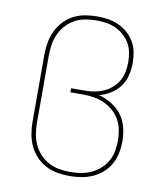

<svg xmlns="http://www.w3.org/2000/svg" viewBox="-84 -813 768 890"><g transform="rotate(10 300.0 -367.5)"><path d="M303 8Q274 8 245.5 3Q217 -2 191 -15.5Q165 -29 145 -50.5Q125 -72 113 -98Q101 -124 96 -152.5Q91 -181 91 -210V-525Q91 -554 96 -582.5Q101 -611 113 -637Q125 -663 145 -684.5Q165 -706 190.5 -719.5Q216 -733 245 -738Q274 -743 302 -743Q328 -743 353.5 -739Q379 -735 402.5 -724.5Q426 -714 445.5 -697Q465 -680 478 -658Q491 -636 496 -610.5Q501 -585 501 -559Q501 -529 494 -500Q487 -471 469.5 -447.5Q452 -424 426.5 -408Q401 -392 373 -385Q404 -377 433 -359.5Q462 -342 481.5 -316Q501 -290 509 -257.5Q517 -225 517 -193Q517 -165 511.5 -137.5Q506 -110 492.5 -85.5Q479 -61 458 -42.5Q437 -24 411.5 -12.5Q386 -1 358.5 3.5Q331 8 303 8ZM303 -11Q328 -11 353 -15Q378 -19 401 -29.5Q424 -40 443 -57Q462 -74 474.5 -96Q487 -118 491.5 -143Q496 -168 496 -193Q496 -218 491 -243.5Q486 -269 473.5 -291Q461 -313 441.5 -329.5Q422 -346 399 -356.5Q376 -367 350.5 -371Q325 -375 300 -375H240V-394H300Q323 -394 346 -397.5Q369 -401 390.5 -410Q412 -419 430 -434.5Q448 -450 459.5 -470Q471 -490 475.5 -513Q480 -536 480 -559Q480 -582 475.5 -605Q471 -628 459.5 -647.5Q448 -667 430.5 -682.5Q413 -698 392 -707.5Q371 -717 348 -720.5Q325 -724 302 -724Q276 -724 250 -719.5Q224 -715 201 -702.5Q178 -690 160 -670.5Q142 -651 131 -627Q120 -603 116 -577Q112 -551 112 -525V-210Q112 -184 116 -158Q120 -132 131 -108Q142 -84 160 -64.5Q178 -45 201.5 -32.5Q225 -20 251 -15.5Q277 -11 303 -11Z"/></g></svg>

Font: Iosevka Curly Thin Extended
Style: Regular
Weight: 100
Width: 7
Monospace: yes
Designer: Belleve Invis
Foundry: Belleve Invis
Version: Version 11.1.0; ttfautohint (v1.8.3)